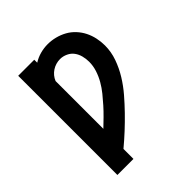

<svg xmlns="http://www.w3.org/2000/svg" viewBox="-203 -875 1006 1006"><g transform="rotate(-45 300.0 -371.5)"><path d="M87 0V-735H206V-713Q230 -728 257.5 -735.5Q285 -743 313 -743Q341 -743 368.5 -736Q396 -729 420.5 -715.5Q445 -702 464.5 -681Q484 -660 496.5 -635Q509 -610 515 -582Q521 -554 521 -526Q521 -479 505 -434Q489 -389 464 -348.5Q439 -308 408 -272Q377 -236 344 -202Q311 -168 276.5 -136Q242 -104 206 -74V0ZM206 -223Q228 -244 250 -265.5Q272 -287 292.5 -310Q313 -333 332.5 -357Q352 -381 367.5 -408Q383 -435 392.5 -464.5Q402 -494 402 -524Q402 -546 396.5 -567.5Q391 -589 378.5 -606Q366 -623 345.5 -632.5Q325 -642 304 -642Q288 -642 273 -637.5Q258 -633 245 -624.5Q232 -616 222 -604Q212 -592 206 -577Z"/></g></svg>

Font: Iosevka Curly Slab Extended
Style: Bold
Weight: 700
Width: 7
Monospace: yes
Designer: Belleve Invis
Foundry: Belleve Invis
Version: Version 11.1.0; ttfautohint (v1.8.3)